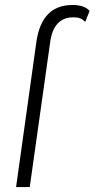

<svg xmlns="http://www.w3.org/2000/svg" viewBox="-20 -755 382 775"><path d="M127 -586.9Q148.4 -734.9 272.9 -734.9Q320.8 -734.9 341.8 -710.9L324.2 -667Q313.5 -677.2 303.2 -681.2Q293 -685.1 275.9 -685.1Q195.3 -685.1 182.1 -582L100.1 0H44.9Z"/></svg>

Font: Human Sans Light
Style: Italic
Weight: 300
Italic angle: -8°
Designer: Tim Radville
Foundry: Continuum
Version: Version 1.000;FEAKit 1.0